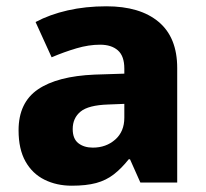

<svg xmlns="http://www.w3.org/2000/svg" viewBox="-20 -580 653 610"><path d="M318 -560Q425 -560 484 -510.5Q543 -461 543 -364V0H426L393 -74H389Q366 -45 341.5 -26Q317 -7 285.5 1.5Q254 10 208 10Q160 10 121.5 -9Q83 -28 61 -67Q39 -106 39 -166Q39 -254 100.5 -296Q162 -338 281 -343L375 -346V-362Q375 -402 354.5 -420Q334 -438 298 -438Q262 -438 223 -426.5Q184 -415 144 -398L93 -510Q138 -534 195 -547Q252 -560 318 -560ZM324 -248Q261 -246 236 -225.5Q211 -205 211 -170Q211 -139 229 -125Q247 -111 275 -111Q317 -111 346 -136.5Q375 -162 375 -206V-250Z"/></svg>

Font: Noto Sans Devanagari ExtraBold
Style: Regular
Weight: 800
Version: Version 2.003